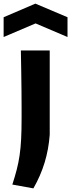

<svg xmlns="http://www.w3.org/2000/svg" viewBox="-59 -818 392 1058"><path d="M-39 -723 136 -798 313 -723V-614L137 -689L-39 -614ZM9 199Q23 156 33 117.5Q43 79 49 38Q55 -3 57.5 -52Q60 -101 60 -167Q60 -185 60 -224.5Q60 -264 59.5 -315.5Q59 -367 58 -425.5Q57 -484 56 -540H215V-75Q209 5 187 77.5Q165 150 125 220Z"/></svg>

Font: Encode Sans Narrow
Style: Bold
Weight: 700
Designer: Pablo Impallari, Andres Torresi
Foundry: Pablo Impallari, Andres Torresi
Version: Version 1.000; ttfautohint (v1.00) -l 8 -r 50 -G 200 -x 14 -